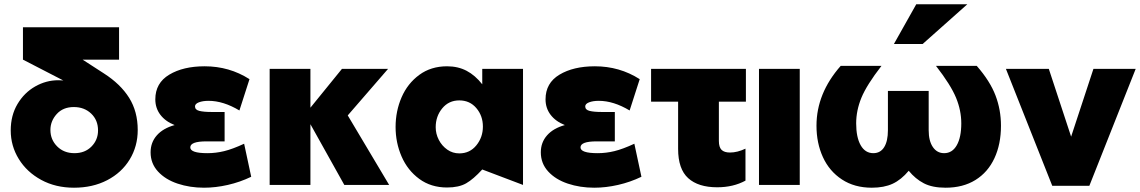

<svg xmlns="http://www.w3.org/2000/svg" viewBox="-20 -862 5314 895"><path d="M437 -254Q437 -210 406.5 -179Q376 -148 327 -148Q278 -148 246.5 -179.5Q215 -211 215 -256Q215 -298 244.5 -330.5Q274 -363 324 -363Q373 -363 405 -332.5Q437 -302 437 -254ZM535 -584V-735H87V-584L275 -487Q267 -488 252 -488Q195 -488 144 -459Q93 -430 61.5 -377Q30 -324 30 -254Q30 -182 67.5 -121Q105 -60 172 -23.5Q239 13 325 13Q412 13 479.5 -22Q547 -57 584.5 -118.5Q622 -180 622 -256Q622 -342 582 -406Q542 -470 464 -520L365 -584Z M947 -148Q986 -148 1025 -157.5Q1064 -167 1118 -192L1151 -38Q1099 -13 1042 0Q985 13 931 13Q865 13 808 -6Q751 -25 716.5 -62.5Q682 -100 682 -152Q682 -198 711 -231Q740 -264 794 -279Q751 -296 727.5 -327Q704 -358 704 -399Q704 -475 769 -514Q834 -553 934 -553Q1049 -553 1143 -493L1096 -347Q1021 -392 952 -392Q925 -392 907 -385Q889 -378 889 -366Q889 -350 909.5 -345Q930 -340 966 -340H1027V-203H942Q867 -203 867 -175Q867 -148 947 -148Z M1427 -541H1237V0H1427V-283L1585 0H1794L1601 -324L1789 -541H1574L1427 -360Z M2121 -394Q2170 -394 2200.5 -358Q2231 -322 2231 -272Q2231 -222 2200.5 -184.5Q2170 -147 2121 -147Q2090 -147 2065 -164.5Q2040 -182 2025.5 -210Q2011 -238 2011 -269Q2011 -320 2041.5 -357Q2072 -394 2121 -394ZM2418 -541H2228V-469Q2195 -511 2155 -532Q2115 -553 2064 -553Q1989 -553 1934.5 -513Q1880 -473 1852 -408.5Q1824 -344 1824 -270Q1824 -197 1852 -132.5Q1880 -68 1934.5 -28Q1989 12 2064 12Q2119 12 2153 -7.5Q2187 -27 2228 -72L2418 0Z M2766 -148Q2805 -148 2844 -157.5Q2883 -167 2937 -192L2970 -38Q2918 -13 2861 0Q2804 13 2750 13Q2684 13 2627 -6Q2570 -25 2535.5 -62.5Q2501 -100 2501 -152Q2501 -198 2530 -231Q2559 -264 2613 -279Q2570 -296 2546.5 -327Q2523 -358 2523 -399Q2523 -475 2588 -514Q2653 -553 2753 -553Q2868 -553 2962 -493L2915 -347Q2840 -392 2771 -392Q2744 -392 2726 -385Q2708 -378 2708 -366Q2708 -350 2728.5 -345Q2749 -340 2785 -340H2846V-203H2761Q2686 -203 2686 -175Q2686 -148 2766 -148Z M3457 -541V-388H3331V-205Q3331 -176 3343.5 -163.5Q3356 -151 3383 -151Q3417 -151 3455 -169V-20Q3398 11 3323 11Q3235 11 3188 -31.5Q3141 -74 3141 -168V-388H3015V-541Z M3708 -541H3518V0H3708Z M4119 -438V-255Q4119 -204 4101.5 -176Q4084 -148 4051 -148Q4013 -148 3992 -185Q3971 -222 3971 -287Q3971 -347 3995.5 -406.5Q4020 -466 4089 -555H3899Q3786 -427 3786 -276Q3786 -195 3816 -129.5Q3846 -64 3904.5 -25.5Q3963 13 4044 13Q4101 13 4141 -5.5Q4181 -24 4216 -66Q4247 -28 4286.5 -7.5Q4326 13 4388 13Q4469 13 4527 -23Q4585 -59 4615.5 -124.5Q4646 -190 4646 -276Q4646 -350 4620.5 -417Q4595 -484 4533 -555H4343Q4412 -466 4436.5 -406.5Q4461 -347 4461 -287Q4461 -222 4440 -185Q4419 -148 4381 -148Q4348 -148 4328.5 -176.5Q4309 -205 4309 -255V-438ZM4147 -657H4281L4489 -842H4251Z M5274 -541H5077L4973 -225L4869 -541H4669L4885 4H5058Z"/></svg>

Font: Geom Black
Style: Bold
Weight: 900
Version: Version 1.102